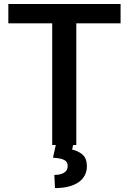

<svg xmlns="http://www.w3.org/2000/svg" viewBox="-20 -731 649 968"><path d="M22 -710.9V-613.3H243.2V0H261.2L247.1 64C299.3 67.9 321.3 76.7 321.3 106.4C321.3 138.2 291.5 150.9 253.9 150.9L257.3 217.3C362.8 217.3 418 172.9 418 107.9C418 80.1 410.2 59.6 395 47.4C379.4 34.7 362.3 26.9 343.8 23.4L348.6 0H364.7V-613.3H587.9V-710.9Z"/></svg>

Font: Vazirmatn Medium
Style: Regular
Weight: 500
Designer: Saber Rastikerdar
Foundry: Saber Rastikerdar
Version: Version 33.003